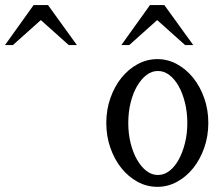

<svg xmlns="http://www.w3.org/2000/svg" viewBox="-385 -723 879 759"><path d="M35.2 -237.3Q35.2 -289.1 51.3 -335Q67.4 -380.9 94.7 -415Q122.1 -449.2 158.7 -469.2Q195.3 -489.3 237.3 -489.3Q278.3 -489.3 314.9 -469.2Q351.6 -449.2 378.9 -415Q406.2 -380.9 422.4 -335Q438.5 -289.1 438.5 -237.3Q438.5 -184.6 422.4 -138.7Q406.2 -92.8 378.9 -58.6Q351.6 -24.4 314.9 -4.4Q278.3 15.6 237.3 15.6Q195.3 15.6 158.7 -4.4Q122.1 -24.4 94.7 -58.6Q67.4 -92.8 51.3 -138.7Q35.2 -184.6 35.2 -237.3ZM122.1 -237.3Q122.1 -194.3 131.3 -157.2Q140.6 -120.1 156.7 -91.8Q172.9 -63.5 193.8 -47.4Q214.8 -31.2 239.3 -31.2Q263.7 -31.2 284.7 -47.4Q305.7 -63.5 321.3 -91.8Q336.9 -120.1 346.2 -157.2Q355.5 -194.3 355.5 -237.3Q355.5 -279.3 346.2 -316.9Q336.9 -354.5 321.3 -382.3Q305.7 -410.2 284.7 -426.3Q263.7 -442.4 239.3 -442.4Q214.8 -442.4 193.8 -426.3Q172.9 -410.2 156.7 -382.3Q140.6 -354.5 131.3 -316.9Q122.1 -279.3 122.1 -237.3ZM-195.3 -703.1 -81.1 -544.9H-113.3L-223.6 -643.6L-334 -544.9H-365.2L-252 -703.1ZM264.6 -703.1 378.9 -544.9H346.7L236.3 -643.6L126 -544.9H94.7L208 -703.1Z"/></svg>

Font: Uchen
Style: Regular
Weight: 400
Designer: Christopher J. Fynn
Foundry: Christopher J. Fynn for DDC
Version: Version 1.000 preliminary